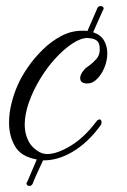

<svg xmlns="http://www.w3.org/2000/svg" viewBox="-20 -553 423 637"><path d="M77 64Q72 64 69 59.5Q66 55 71 49L102 -24Q50 -33 30 -67.5Q10 -102 10 -145Q10 -178 18.5 -211.5Q27 -245 39 -271Q51 -299 72.5 -330Q94 -361 122 -388.5Q150 -416 183 -433.5Q216 -451 252 -451Q257 -451 261.5 -451Q266 -451 270 -450L301 -521Q304 -533 314 -533Q319 -533 322.5 -529Q326 -525 321 -518L289 -446Q315 -437 325.5 -418Q336 -399 336 -376Q336 -352 326.5 -329Q317 -306 302 -291Q287 -276 270 -276Q246 -276 246 -294Q246 -303 253 -313.5Q260 -324 267 -329L274 -334Q289 -345 300 -357.5Q311 -370 311 -389Q311 -408 303.5 -416Q296 -424 279 -426Q277 -426 275 -426.5Q273 -427 271 -427Q248 -427 220 -408.5Q192 -390 164 -359.5Q136 -329 113 -291Q90 -253 76 -213.5Q62 -174 62 -139Q62 -110 74 -86Q86 -62 112 -48Q123 -42 137 -42Q169 -42 214 -69Q259 -96 299 -149Q303 -155 307 -156Q314 -159 316 -152Q317 -151 317 -147Q317 -142 313 -136Q271 -79 221 -49.5Q171 -20 123 -21Q119 -12 111.5 3.5Q104 19 98 33Q92 47 90 52Q87 64 77 64Z"/></svg>

Font: Gwendolyn
Style: Bold
Weight: 700
Designer: Robert E. Leuschke
Foundry: Robert E. Leuschke
Version: Version 1.010; ttfautohint (v1.8.3)